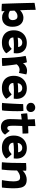

<svg xmlns="http://www.w3.org/2000/svg" viewBox="1648 -2412 788 4123"><g transform="rotate(90 2041.5 -350.0)"><path d="M61.5 3.5Q60 -17 58 -68.8Q56 -120.5 53.8 -191Q51.5 -261.5 49.2 -338.5Q47 -415.5 45.2 -488Q43.5 -560.5 42.2 -616.2Q41 -672 41 -698.5Q48 -700 89.2 -707.2Q130.5 -714.5 190.5 -723.5Q190.5 -691.5 191.2 -637.2Q192 -583 194 -517.8Q196 -452.5 199.5 -388Q214 -403 238.5 -419.8Q263 -436.5 294.2 -448Q325.5 -459.5 360 -459.5Q447.5 -459.5 501 -398.8Q554.5 -338 554.5 -221Q554.5 -119 500.8 -60Q447 -1 355.5 -1Q301.5 -1 265.5 -21.5Q229.5 -42 217.5 -57Q218 -42.5 219.2 -19.2Q220.5 4 221 9.5Q178 10 135.5 8.5Q93 7 61.5 3.5ZM213 -169Q224.5 -161 252.2 -150.2Q280 -139.5 312.5 -139.5Q364.5 -139.5 388 -163.2Q411.5 -187 411.5 -232Q411.5 -272.5 392.2 -302Q373 -331.5 329.5 -331.5Q297 -331.5 273.2 -320.2Q249.5 -309 233.2 -293.8Q217 -278.5 207.5 -266Q207.5 -259.5 208.8 -238.5Q210 -217.5 211.2 -196.5Q212.5 -175.5 213 -169Z M1124 -89.5Q1096 -55.5 1038.5 -26.5Q981 2.5 888 2.5Q812 2.5 753.8 -26.2Q695.5 -55 662.8 -111.8Q630 -168.5 630 -253Q630 -337.5 664 -400.2Q698 -463 759 -497.8Q820 -532.5 901.5 -532.5Q1004 -532.5 1063.5 -475.2Q1123 -418 1125.5 -317Q1126 -283 1121 -251.5Q1113.5 -251.5 1089 -252.2Q1064.5 -253 1033.8 -253.8Q1003 -254.5 975.8 -255Q948.5 -255.5 935.5 -255.5Q892 -255.5 851 -251.5Q810 -247.5 783 -243Q783 -224.5 788 -208.5Q797.5 -177.5 828.5 -160.5Q859.5 -143.5 898 -143.5Q944.5 -143.5 975.8 -164.5Q1007 -185.5 1029.5 -207.5Q1033 -205 1045 -192.5Q1057 -180 1072.8 -162.2Q1088.5 -144.5 1102.5 -125.2Q1116.5 -106 1124 -89.5ZM788.5 -336.5Q811 -340 844 -343Q877 -346 920.5 -346Q943.5 -346 962 -345.2Q980.5 -344.5 988 -344.5Q988 -355 985 -367.5Q978.5 -393 955.8 -413.8Q933 -434.5 895.5 -434.5Q847 -434.5 818.8 -404.2Q790.5 -374 788.5 -336.5Z M1337 -448Q1348.5 -470.5 1372.2 -491Q1396 -511.5 1428.8 -524.5Q1461.5 -537.5 1498.5 -537.5Q1521 -537.5 1543.8 -532.8Q1566.5 -528 1577.5 -521L1546.5 -362Q1535.5 -366.5 1518 -372Q1500.5 -377.5 1478 -377.5Q1443 -377.5 1412.2 -360.2Q1381.5 -343 1360.5 -314.5Q1365.5 -285 1371.8 -240.2Q1378 -195.5 1383.5 -148Q1389 -100.5 1392.5 -61.5Q1396 -22.5 1396 -4.5Q1360.5 0 1314.5 1.5Q1268.5 3 1226.5 2.5Q1226.5 -50 1223 -119.5Q1219.5 -189 1213.2 -262.5Q1207 -336 1198.5 -400.5Q1190 -465 1180 -507.5Q1204 -514.5 1233 -520.5Q1262 -526.5 1285.5 -530.2Q1309 -534 1315.5 -534.5Q1321.5 -520.5 1329 -493.2Q1336.5 -466 1337 -448Z M2101.5 -89.5Q2073.5 -55.5 2016 -26.5Q1958.5 2.5 1865.5 2.5Q1789.5 2.5 1731.2 -26.2Q1673 -55 1640.2 -111.8Q1607.5 -168.5 1607.5 -253Q1607.5 -337.5 1641.5 -400.2Q1675.5 -463 1736.5 -497.8Q1797.5 -532.5 1879 -532.5Q1981.5 -532.5 2041 -475.2Q2100.5 -418 2103 -317Q2103.5 -283 2098.5 -251.5Q2091 -251.5 2066.5 -252.2Q2042 -253 2011.2 -253.8Q1980.5 -254.5 1953.2 -255Q1926 -255.5 1913 -255.5Q1869.5 -255.5 1828.5 -251.5Q1787.5 -247.5 1760.5 -243Q1760.5 -224.5 1765.5 -208.5Q1775 -177.5 1806 -160.5Q1837 -143.5 1875.5 -143.5Q1922 -143.5 1953.2 -164.5Q1984.5 -185.5 2007 -207.5Q2010.5 -205 2022.5 -192.5Q2034.5 -180 2050.2 -162.2Q2066 -144.5 2080 -125.2Q2094 -106 2101.5 -89.5ZM1766 -336.5Q1788.5 -340 1821.5 -343Q1854.5 -346 1898 -346Q1921 -346 1939.5 -345.2Q1958 -344.5 1965.5 -344.5Q1965.5 -355 1962.5 -367.5Q1956 -393 1933.2 -413.8Q1910.5 -434.5 1873 -434.5Q1824.5 -434.5 1796.2 -404.2Q1768 -374 1766 -336.5Z M2293.5 -523.5Q2248.5 -523.5 2218 -549.8Q2187.5 -576 2187.5 -619Q2187.5 -663 2218.5 -688Q2249.5 -713 2289 -713Q2330.5 -713 2357.8 -685.8Q2385 -658.5 2385 -616.5Q2385 -577 2358.8 -550.2Q2332.5 -523.5 2293.5 -523.5ZM2349.5 -1Q2341 0 2317.2 1.5Q2293.5 3 2267 3Q2247.5 3 2227.8 2Q2208 1 2189 -1.5Q2191.5 -14.5 2194.8 -54.5Q2198 -94.5 2201.2 -149.2Q2204.5 -204 2207.5 -262.5Q2210.5 -321 2212.5 -371.8Q2214.5 -422.5 2214.5 -453.5Q2228 -454.5 2257 -455.8Q2286 -457 2315.8 -458Q2345.5 -459 2361.5 -459Q2364 -443 2365.5 -408.8Q2367 -374.5 2367 -332Q2367 -286.5 2365.8 -235.5Q2364.5 -184.5 2362.2 -136.8Q2360 -89 2356.8 -52.8Q2353.5 -16.5 2349.5 -1Z M2870.5 -65.5Q2861 -47 2840.8 -26.2Q2820.5 -5.5 2788.2 9.2Q2756 24 2710 24Q2649.5 24 2611 -1.5Q2572.5 -27 2554.5 -69.2Q2536.5 -111.5 2536.5 -162.5Q2536.5 -197 2537.5 -236.5Q2538.5 -276 2540 -313.2Q2541.5 -350.5 2543 -379.8Q2544.5 -409 2545.5 -423Q2506 -419 2472.2 -414Q2438.5 -409 2426 -406.5Q2421 -434.5 2418.2 -463.5Q2415.5 -492.5 2414.5 -514Q2413.5 -535.5 2413.5 -540.5Q2442.5 -544.5 2475.8 -547.5Q2509 -550.5 2545 -552.5Q2544.5 -564.5 2543.8 -590Q2543 -615.5 2542.5 -636Q2542 -654.5 2540.5 -673.2Q2539 -692 2538 -703.5L2686 -716.5Q2686 -710.5 2686.2 -688.5Q2686.5 -666.5 2686.5 -635.5Q2686.5 -620 2686.8 -599.8Q2687 -579.5 2688 -560Q2704 -560.5 2726.2 -561.8Q2748.5 -563 2761.5 -563.5Q2793 -565 2815 -565Q2837 -565 2843 -564.5Q2846 -540.5 2847 -504.5Q2848 -468.5 2848 -440.5Q2843 -441 2815.5 -440.2Q2788 -439.5 2761.5 -438Q2743 -437.5 2720.5 -436Q2698 -434.5 2685 -433Q2684 -415.5 2682.5 -378.2Q2681 -341 2680 -299.8Q2679 -258.5 2679 -229.5Q2679 -180 2687.5 -146.8Q2696 -113.5 2731.5 -113.5Q2755 -113.5 2768 -132.2Q2781 -151 2789 -165.5Q2797.5 -153.5 2815 -132Q2832.5 -110.5 2849 -91Q2865.5 -71.5 2870.5 -65.5Z M3384.5 -89.5Q3356.5 -55.5 3299 -26.5Q3241.5 2.5 3148.5 2.5Q3072.5 2.5 3014.2 -26.2Q2956 -55 2923.2 -111.8Q2890.5 -168.5 2890.5 -253Q2890.5 -337.5 2924.5 -400.2Q2958.5 -463 3019.5 -497.8Q3080.5 -532.5 3162 -532.5Q3264.5 -532.5 3324 -475.2Q3383.5 -418 3386 -317Q3386.5 -283 3381.5 -251.5Q3374 -251.5 3349.5 -252.2Q3325 -253 3294.2 -253.8Q3263.5 -254.5 3236.2 -255Q3209 -255.5 3196 -255.5Q3152.5 -255.5 3111.5 -251.5Q3070.5 -247.5 3043.5 -243Q3043.5 -224.5 3048.5 -208.5Q3058 -177.5 3089 -160.5Q3120 -143.5 3158.5 -143.5Q3205 -143.5 3236.2 -164.5Q3267.5 -185.5 3290 -207.5Q3293.5 -205 3305.5 -192.5Q3317.5 -180 3333.2 -162.2Q3349 -144.5 3363 -125.2Q3377 -106 3384.5 -89.5ZM3049 -336.5Q3071.5 -340 3104.5 -343Q3137.5 -346 3181 -346Q3204 -346 3222.5 -345.2Q3241 -344.5 3248.5 -344.5Q3248.5 -355 3245.5 -367.5Q3239 -393 3216.2 -413.8Q3193.5 -434.5 3156 -434.5Q3107.5 -434.5 3079.2 -404.2Q3051 -374 3049 -336.5Z M3621.5 6.5Q3606 7 3584 7Q3562 7 3539.5 6Q3521 5.5 3497 4.5Q3473 3.5 3463.5 2.5Q3472.5 -81 3476.5 -210Q3480.5 -339 3480.5 -516.5Q3522.5 -522 3578 -522Q3596 -522 3613.5 -521.2Q3631 -520.5 3644.5 -518Q3644.5 -511 3644.5 -485.2Q3644.5 -459.5 3644 -440.5Q3657 -459.5 3686.5 -480.2Q3716 -501 3755 -515.5Q3794 -530 3835.5 -530Q3911.5 -530 3952 -499.2Q3992.5 -468.5 4007.8 -407.2Q4023 -346 4023 -254Q4023 -222 4021.2 -179.2Q4019.5 -136.5 4016 -89.5Q4012.5 -42.5 4007 1.5Q3996.5 2.5 3975 3.2Q3953.5 4 3929.5 4Q3904 4 3881 3.2Q3858 2.5 3847 1.5Q3852.5 -26.5 3858.8 -68.5Q3865 -110.5 3869.8 -158Q3874.5 -205.5 3874.5 -249.5Q3874.5 -312 3858 -350Q3841.5 -388 3787 -388Q3742 -388 3703.2 -365.8Q3664.5 -343.5 3641 -322Q3640 -203.5 3633.5 -119.8Q3627 -36 3621.5 6.5Z"/></g></svg>

Font: Grandstander
Style: Bold
Weight: 700
Designer: Tyler Finck
Foundry: Etcetera Type Co
Version: Version 1.200; ttfautohint (v1.8.3)